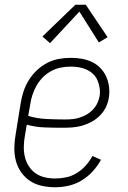

<svg xmlns="http://www.w3.org/2000/svg" viewBox="-20 -782 540 810"><path d="M213 8Q184 8 156.5 2Q129 -4 107 -18.5Q85 -33 69.5 -55Q54 -77 47 -103.5Q40 -130 40.5 -158.5Q41 -187 46 -215L67 -345Q71 -371 79 -395.5Q87 -420 101 -443Q115 -466 135 -485Q155 -504 179 -516.5Q203 -529 228.5 -533.5Q254 -538 279 -538Q303 -538 325.5 -534Q348 -530 368 -520.5Q388 -511 403.5 -495Q419 -479 428 -459Q437 -439 440 -416Q443 -393 439 -369Q436 -349 426.5 -329.5Q417 -310 401.5 -294.5Q386 -279 367 -268.5Q348 -258 327 -252Q306 -246 285.5 -244.5Q265 -243 245 -243Q206 -243 167.5 -244.5Q129 -246 93 -256L85 -209Q81 -187 80.5 -164Q80 -141 85 -120Q90 -99 101.5 -81Q113 -63 130 -51Q147 -39 168.5 -34Q190 -29 213 -29Q236 -29 259.5 -34Q283 -39 304 -52Q325 -65 342 -84Q359 -103 370 -124L406 -108Q392 -82 371 -59Q350 -36 324 -20.5Q298 -5 269.5 1.5Q241 8 213 8ZM255 -278Q271 -278 286 -279.5Q301 -281 316.5 -286Q332 -291 346 -299Q360 -307 371.5 -319Q383 -331 390 -345.5Q397 -360 400 -375Q403 -393 400.5 -410Q398 -427 391.5 -442.5Q385 -458 373 -469.5Q361 -481 346 -488Q331 -495 314 -498Q297 -501 279 -501Q258 -501 237 -497Q216 -493 196.5 -482.5Q177 -472 161 -456Q145 -440 134 -420.5Q123 -401 116.5 -380.5Q110 -360 107 -339L99 -293Q136 -282 175.5 -280Q215 -278 255 -278ZM191 -600 159 -628 298 -762H342L434 -625L397 -603L315 -733Z"/></svg>

Font: Iosevka Slab Extralight
Style: Italic
Weight: 200
Italic angle: -9°
Monospace: yes
Designer: Belleve Invis
Foundry: Belleve Invis
Version: Version 11.1.1; ttfautohint (v1.8.3)